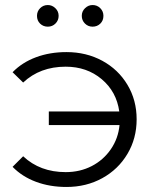

<svg xmlns="http://www.w3.org/2000/svg" viewBox="-20 -737 611 763"><path d="M523 -263Q523 -187 486.5 -125.5Q450 -64 386.5 -29Q323 6 244 6Q178 6 123 -14.5Q68 -35 30 -74L72 -116Q139 -53 241 -53Q298 -53 344.5 -77Q391 -101 420.5 -144Q450 -187 455 -240H174V-294H454Q443 -373 384 -422.5Q325 -472 241 -472Q139 -472 72 -409L30 -450Q68 -489 123 -509.5Q178 -530 244 -530Q323 -530 386.5 -495.5Q450 -461 486.5 -400Q523 -339 523 -263ZM127 -674Q127 -692 139.5 -704.5Q152 -717 170 -717Q187 -717 200 -704.5Q213 -692 213 -674Q213 -656 200.5 -643.5Q188 -631 170 -631Q152 -631 139.5 -643Q127 -655 127 -674ZM305 -674Q305 -692 318 -704.5Q331 -717 348 -717Q366 -717 378.5 -704.5Q391 -692 391 -674Q391 -655 378.5 -643Q366 -631 348 -631Q330 -631 317.5 -643.5Q305 -656 305 -674Z"/></svg>

Font: CMG Sans
Style: Regular
Weight: 400
Designer: Julieta Ulanovsky
Foundry: Julieta Ulanovsky
Version: Version 7.200